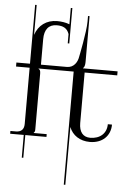

<svg xmlns="http://www.w3.org/2000/svg" viewBox="-70 -892 833 1238"><g transform="rotate(5 346.5 -272.5)"><path d="M18 0H106V147H116V0H253V-18H169V-20C176 -27 177 -30 177 -46V-402C177 -423 172 -429 164 -433V-435H391V297H401V-77C421.1 -24.5 469.8 8 534 8C614 8 667 -42 667 -116H640C640 -57 598 -19 534 -19C488 -19 462 -50 462 -108V-435H673V-461H449V-463C457 -467 462 -482 462 -503V-800H452V-763C452 -698 418 -534 418 -534C412.8 -498.7 390 -461 345 -461H177V-626C177 -689 205 -723 257 -723C297 -723 324 -711 337 -673V-613H347V-842H337V-736.4C311.8 -746.1 283.5 -750 257 -750C187.9 -750 136.6 -711.3 116 -648.5V-842H106V-461H18V-435H106V-71C106 -36 88 -18 53 -18H18Z"/></g></svg>

Font: FoglihtenNo04
Style: Regular
Weight: 500
Designer: gluk (gluksza@wp.pl)
Foundry: gluk (gluksza@wp.pl)
Version: Version 0.70